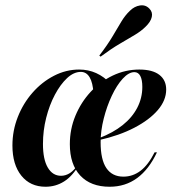

<svg xmlns="http://www.w3.org/2000/svg" viewBox="-20 -689 671 720"><path d="M150.8 11.3Q93.5 11.3 60.1 -30.2Q26.6 -71.8 26.6 -143.5Q26.6 -199.2 46.8 -250.4Q66.9 -301.6 102 -341.5Q137.1 -381.5 182.3 -404.8Q227.4 -428.2 276.6 -428.2Q311.3 -428.2 340.7 -414.9Q370.2 -401.6 394.4 -375.8L330.6 -338.7Q328.2 -379 316.1 -399.2Q304 -419.4 283.1 -419.4Q256.5 -419.4 231.5 -396Q206.5 -372.6 185.9 -333.9Q165.3 -295.2 153.2 -247.2Q141.1 -199.2 141.1 -149.2Q141.1 -91.1 159.3 -60.5Q177.4 -29.8 208.9 -29.8Q226.6 -29.8 242.7 -40.3Q258.9 -50.8 274.2 -75L276.6 -71Q251.6 -28.2 220.2 -8.5Q188.7 11.3 150.8 11.3ZM391.1 11.3Q320.2 11.3 281 -30.6Q241.9 -72.6 241.9 -148.4Q241.9 -204.8 262.9 -255.2Q283.9 -305.6 319.8 -344.4Q355.6 -383.1 402.8 -405.6Q450 -428.2 502.4 -428.2Q551.6 -428.2 577.4 -408.5Q603.2 -388.7 603.2 -353.2Q603.2 -312.9 571.8 -276.2Q540.3 -239.5 483.9 -210.1Q427.4 -180.6 351.6 -163.7V-171Q404 -191.1 439.9 -219.8Q475.8 -248.4 494.8 -285.1Q513.7 -321.8 513.7 -362.9Q513.7 -390.3 506 -404.4Q498.4 -418.5 483.9 -418.5Q462.9 -418.5 440.3 -394Q417.7 -369.4 399.2 -329.8Q380.6 -290.3 369 -244.4Q357.3 -198.4 357.3 -155.6Q357.3 -90.3 379 -58.5Q400.8 -26.6 442.7 -26.6Q478.2 -26.6 507.3 -48.8Q536.3 -71 559.7 -117.7H568.5Q538.7 -54 494.4 -21.4Q450 11.3 391.1 11.3ZM357.3 -476.6 352.4 -480.6Q383.9 -521.8 402.4 -553.2Q421 -584.7 435.1 -608.1Q449.2 -631.5 466.9 -648.4Q483.9 -665.3 504.8 -668.5Q525.8 -671.8 540.3 -656.5Q553.2 -643.5 549.2 -625.4Q545.2 -607.3 525.8 -588.7Q509.7 -572.6 485.5 -558.1Q461.3 -543.5 429.4 -525Q397.6 -506.5 357.3 -476.6Z"/></svg>

Font: Playfair 144pt
Style: Bold Italic
Weight: 700
Italic angle: -15.6°
Designer: Claus Eggers Sørensen
Foundry: Claus Eggers Sørensen
Version: Version 2.203